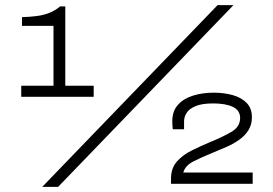

<svg xmlns="http://www.w3.org/2000/svg" viewBox="-20 -718 1067 750"><path d="M145 12 830 -698H892L207 12ZM648 0V-20Q648 -61 671 -87Q694 -113 729.5 -130.5Q765 -148 801 -163Q850 -183 884 -203Q918 -223 918 -257Q918 -287 889.5 -300.5Q861 -314 813 -314Q769 -314 744 -303.5Q719 -293 709 -277Q699 -261 699 -244V-213H655Q654 -219 653.5 -228Q653 -237 653 -244Q653 -284 675 -308.5Q697 -333 734 -344.5Q771 -356 815 -356Q855 -356 889 -346.5Q923 -337 943.5 -316Q964 -295 964 -260Q964 -231 950.5 -209.5Q937 -188 914.5 -172Q892 -156 864.5 -144Q837 -132 810 -121Q770 -105 736.5 -88Q703 -71 696 -44H967V0ZM63 -340V-383H189V-617H66V-651Q98 -652 124.5 -655.5Q151 -659 173.5 -668Q196 -677 215 -693H235V-383H346V-340Z"/></svg>

Font: Archivo Expanded Thin
Style: Regular
Weight: 250
Width: 7
Designer: Hector Gatti
Foundry: Omnibus-Type
Version: Version 2.001